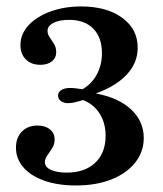

<svg xmlns="http://www.w3.org/2000/svg" viewBox="-20 -448 500 589"><path d="M212.9 121Q158.1 121 116.5 106.5Q75 91.9 52 65.7Q29 39.5 29 4.8Q29 -25.8 47.2 -44.4Q65.3 -62.9 95.2 -62.9Q118.5 -62.9 133.1 -51.2Q147.6 -39.5 147.6 -20.2Q147.6 -5.6 140.3 6Q133.1 17.7 125.4 28.2Q117.7 38.7 117.7 49.2Q117.7 64.5 135.9 73Q154 81.5 184.7 81.5Q240.3 81.5 272.2 51.2Q304 21 304 -31.5Q304 -70.2 285.9 -99.2Q267.7 -128.2 234.7 -141.1Q219.4 -136.3 208.5 -133.9Q197.6 -131.5 189.5 -131.5Q175.8 -131.5 166.9 -137.9Q158.1 -144.4 158.1 -154.8Q158.1 -165.3 168.1 -171.8Q178.2 -178.2 195.2 -178.2Q203.2 -178.2 212.9 -177Q222.6 -175.8 233.1 -174.2Q262.1 -191.1 277.4 -220.2Q292.7 -249.2 292.7 -284.7Q292.7 -333.1 266.1 -360.1Q239.5 -387.1 191.9 -387.1Q162.1 -387.1 144 -377.8Q125.8 -368.5 125.8 -353.2Q125.8 -342.7 132.7 -333.1Q139.5 -323.4 146 -312.9Q152.4 -302.4 152.4 -287.9Q152.4 -270.2 139.1 -259.7Q125.8 -249.2 104 -249.2Q75.8 -249.2 59.3 -265.7Q42.7 -282.3 42.7 -309.7Q42.7 -343.5 67.3 -370.2Q91.9 -396.8 134.3 -412.5Q176.6 -428.2 229 -428.2Q307.3 -428.2 354.8 -393.5Q402.4 -358.9 402.4 -301.6Q402.4 -255.6 369.4 -219.8Q336.3 -183.9 274.2 -161.3Q343.5 -148.4 382.3 -112.1Q421 -75.8 421 -25Q421 17.7 394.8 50.8Q368.5 83.9 321.8 102.4Q275 121 212.9 121Z"/></svg>

Font: Playfair 9pt
Style: Bold
Weight: 700
Designer: Claus Eggers Sørensen
Foundry: Claus Eggers Sørensen
Version: Version 2.203